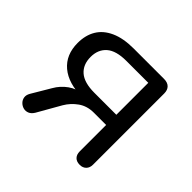

<svg xmlns="http://www.w3.org/2000/svg" viewBox="-124 -633 786 786"><g transform="rotate(45 269.5 -239.5)"><path d="M421 7Q402 7 392 -3.5Q382 -14 382 -32V-185H311Q272 -185 244 -165Q216 -145 199 -116L142 -16Q133 -1 121 4Q109 9 97 6Q85 3 76 -6Q67 -15 65 -27.5Q63 -40 71 -54L119 -135Q136 -165 164 -185Q192 -205 221 -205H234V-196Q152 -196 107 -234Q62 -272 62 -340Q62 -385 81.5 -417.5Q101 -450 141 -468Q181 -486 240 -486H416Q437 -486 448 -475Q459 -464 459 -444V-32Q459 -14 448.5 -3.5Q438 7 421 7ZM255 -244H382V-429H255Q196 -429 168 -404.5Q140 -380 140 -337Q140 -293 168 -268.5Q196 -244 255 -244Z"/></g></svg>

Font: Nunito
Style: Regular
Weight: 400
Designer: Vernon Adams
Foundry: Vernon Adams
Version: Version 3.602